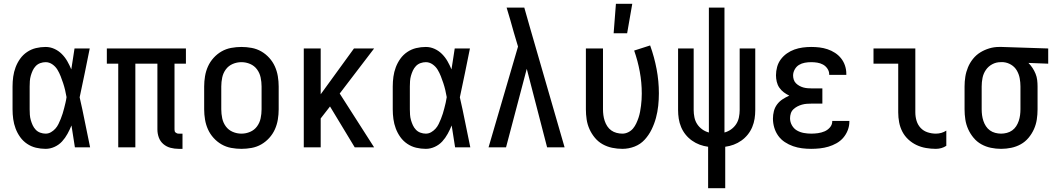

<svg xmlns="http://www.w3.org/2000/svg" viewBox="-20 -775 5540 1010"><path d="M220 8Q194 8 169 2Q144 -4 122.5 -18.5Q101 -33 86 -54Q71 -75 62 -99Q53 -123 49.5 -148.5Q46 -174 46 -200V-320Q46 -346 49.5 -371.5Q53 -397 62 -421Q71 -445 86 -466Q101 -487 122.5 -501.5Q144 -516 169 -522Q194 -528 220 -528Q244 -528 266 -518Q288 -508 305 -491Q322 -474 334 -453Q346 -432 355 -410Q359 -437 363.5 -464.5Q368 -492 372 -520H452Q439 -456 426 -391.5Q413 -327 399 -263Q414 -198 427 -132Q440 -66 454 0H374Q370 -29 365 -57.5Q360 -86 356 -115Q347 -93 335 -71Q323 -49 306.5 -31Q290 -13 267 -2.5Q244 8 220 8ZM220 -72Q235 -72 248 -79.5Q261 -87 271 -98Q281 -109 287.5 -122.5Q294 -136 299.5 -149.5Q305 -163 309.5 -177.5Q314 -192 317.5 -206Q321 -220 324.5 -234.5Q328 -249 330 -264Q327 -282 322.5 -301Q318 -320 312 -338Q306 -356 299 -374Q292 -392 282 -408.5Q272 -425 255.5 -436.5Q239 -448 220 -448Q206 -448 192 -443Q178 -438 168 -427.5Q158 -417 152 -404Q146 -391 142 -377Q138 -363 137 -348.5Q136 -334 136 -320V-200Q136 -186 137 -171.5Q138 -157 142 -143Q146 -129 152 -116Q158 -103 168 -92.5Q178 -82 192 -77Q206 -72 220 -72Z M940 8H920Q898 8 877 2.5Q856 -3 839.5 -17Q823 -31 815.5 -51.5Q808 -72 808 -94V-440H692V0H602V-440H542V-520H958V-440H898V-94Q898 -89 899 -85Q900 -81 903.5 -78Q907 -75 911 -73.5Q915 -72 920 -72H940Z M1250 8Q1223 8 1196 3Q1169 -2 1145.5 -15.5Q1122 -29 1103.5 -49.5Q1085 -70 1074 -94.5Q1063 -119 1058.5 -146Q1054 -173 1054 -200V-320Q1054 -347 1058.5 -374Q1063 -401 1074 -425.5Q1085 -450 1103.5 -470.5Q1122 -491 1145.5 -504.5Q1169 -518 1196 -523Q1223 -528 1250 -528Q1277 -528 1304 -523Q1331 -518 1354.5 -504.5Q1378 -491 1396.5 -470.5Q1415 -450 1426 -425.5Q1437 -401 1441.5 -374Q1446 -347 1446 -320V-200Q1446 -173 1441.5 -146Q1437 -119 1426 -94.5Q1415 -70 1396.5 -49.5Q1378 -29 1354.5 -15.5Q1331 -2 1304 3Q1277 8 1250 8ZM1250 -72Q1274 -72 1296 -81.5Q1318 -91 1332 -110Q1346 -129 1351 -152.5Q1356 -176 1356 -200V-320Q1356 -344 1351 -367.5Q1346 -391 1332 -410Q1318 -429 1296 -438.5Q1274 -448 1250 -448Q1226 -448 1204 -438.5Q1182 -429 1168 -410Q1154 -391 1149 -367.5Q1144 -344 1144 -320V-200Q1144 -176 1149 -152.5Q1154 -129 1168 -110Q1182 -91 1204 -81.5Q1226 -72 1250 -72Z M1846 0 1716 -215 1667 -152V0H1578V-520H1667V-279L1842 -520H1948L1767 -283L1948 0Z M2220 8Q2194 8 2169 2Q2144 -4 2122.5 -18.5Q2101 -33 2086 -54Q2071 -75 2062 -99Q2053 -123 2049.5 -148.5Q2046 -174 2046 -200V-320Q2046 -346 2049.5 -371.5Q2053 -397 2062 -421Q2071 -445 2086 -466Q2101 -487 2122.5 -501.5Q2144 -516 2169 -522Q2194 -528 2220 -528Q2244 -528 2266 -518Q2288 -508 2305 -491Q2322 -474 2334 -453Q2346 -432 2355 -410Q2359 -437 2363.5 -464.5Q2368 -492 2372 -520H2452Q2439 -456 2426 -391.5Q2413 -327 2399 -263Q2414 -198 2427 -132Q2440 -66 2454 0H2374Q2370 -29 2365 -57.5Q2360 -86 2356 -115Q2347 -93 2335 -71Q2323 -49 2306.5 -31Q2290 -13 2267 -2.5Q2244 8 2220 8ZM2220 -72Q2235 -72 2248 -79.5Q2261 -87 2271 -98Q2281 -109 2287.5 -122.5Q2294 -136 2299.5 -149.5Q2305 -163 2309.5 -177.5Q2314 -192 2317.5 -206Q2321 -220 2324.5 -234.5Q2328 -249 2330 -264Q2327 -282 2322.5 -301Q2318 -320 2312 -338Q2306 -356 2299 -374Q2292 -392 2282 -408.5Q2272 -425 2255.5 -436.5Q2239 -448 2220 -448Q2206 -448 2192 -443Q2178 -438 2168 -427.5Q2158 -417 2152 -404Q2146 -391 2142 -377Q2138 -363 2137 -348.5Q2136 -334 2136 -320V-200Q2136 -186 2137 -171.5Q2138 -157 2142 -143Q2146 -129 2152 -116Q2158 -103 2168 -92.5Q2178 -82 2192 -77Q2206 -72 2220 -72Z M2550 0 2705 -530 2683 -604Q2674 -637 2664.5 -669.5Q2655 -702 2645 -735H2738L2769 -626L2950 0H2858L2751 -413L2642 0Z M3254 8Q3227 8 3200.5 2.5Q3174 -3 3150.5 -16Q3127 -29 3109.5 -50Q3092 -71 3081 -95.5Q3070 -120 3066 -146.5Q3062 -173 3062 -200V-520H3152V-200Q3152 -185 3154 -169.5Q3156 -154 3161 -139Q3166 -124 3174.5 -111Q3183 -98 3195.5 -89Q3208 -80 3223.5 -76Q3239 -72 3254 -72Q3270 -72 3285 -79.5Q3300 -87 3310 -99Q3320 -111 3327 -126Q3334 -141 3339 -156Q3344 -171 3347 -187Q3350 -203 3352 -219Q3354 -235 3355 -251Q3356 -267 3356 -283Q3356 -341 3345.5 -398Q3335 -455 3316 -509L3400 -536Q3422 -475 3434 -411.5Q3446 -348 3446 -284Q3446 -251 3442.5 -218.5Q3439 -186 3430.5 -154.5Q3422 -123 3407.5 -93.5Q3393 -64 3371 -40Q3349 -16 3318 -4Q3287 8 3254 8ZM3208 -600 3220 -755H3306L3279 -600Z M3705 215V-3Q3682 -6 3660.5 -14Q3639 -22 3620 -35.5Q3601 -49 3586.5 -67Q3572 -85 3563 -106.5Q3554 -128 3550.5 -150.5Q3547 -173 3547 -196V-520H3629V-196Q3629 -177 3633 -157.5Q3637 -138 3647.5 -122Q3658 -106 3674 -94.5Q3690 -83 3709 -78V-735H3791V-78Q3810 -83 3826 -94.5Q3842 -106 3852.5 -122Q3863 -138 3867 -157.5Q3871 -177 3871 -196V-520H3953V-196Q3953 -173 3949.5 -150.5Q3946 -128 3937 -106.5Q3928 -85 3913.5 -67Q3899 -49 3880 -35.5Q3861 -22 3839.5 -14Q3818 -6 3795 -3V215Z M4247 8Q4223 8 4199 5Q4175 2 4152 -6Q4129 -14 4108.5 -27.5Q4088 -41 4074 -60.5Q4060 -80 4053 -103.5Q4046 -127 4046 -151Q4046 -171 4051 -190.5Q4056 -210 4068 -226Q4080 -242 4097 -253Q4114 -264 4132 -272Q4117 -279 4103 -289.5Q4089 -300 4079.5 -314Q4070 -328 4066 -345Q4062 -362 4062 -379Q4062 -401 4068 -423Q4074 -445 4087.5 -463Q4101 -481 4119.5 -494Q4138 -507 4159 -514.5Q4180 -522 4202.5 -525Q4225 -528 4247 -528Q4269 -528 4290.5 -525.5Q4312 -523 4333 -516Q4354 -509 4372.5 -497Q4391 -485 4404.5 -468Q4418 -451 4425 -430Q4432 -409 4432 -387V-381H4342V-384Q4342 -400 4332.5 -414Q4323 -428 4309 -435.5Q4295 -443 4279 -445.5Q4263 -448 4247 -448Q4230 -448 4213.5 -445Q4197 -442 4183 -433.5Q4169 -425 4160.5 -409.5Q4152 -394 4152 -378Q4152 -367 4155.5 -356Q4159 -345 4167 -337Q4175 -329 4185 -323.5Q4195 -318 4205.5 -315Q4216 -312 4227.5 -311Q4239 -310 4250 -310H4306V-230H4250Q4237 -230 4224 -229Q4211 -228 4198.5 -224.5Q4186 -221 4174.5 -215Q4163 -209 4153.5 -200Q4144 -191 4140 -178.5Q4136 -166 4136 -153Q4136 -133 4146 -115.5Q4156 -98 4172.5 -88.5Q4189 -79 4208.5 -75.5Q4228 -72 4247 -72Q4265 -72 4283 -74.5Q4301 -77 4317.5 -84Q4334 -91 4346 -105Q4358 -119 4358 -137V-139H4448V-135Q4448 -112 4439.5 -90Q4431 -68 4416 -50.5Q4401 -33 4380.5 -21.5Q4360 -10 4338 -3.5Q4316 3 4293 5.5Q4270 8 4247 8Z M4903 8Q4877 8 4851 3.5Q4825 -1 4801.5 -12Q4778 -23 4758.5 -41Q4739 -59 4727 -82Q4715 -105 4710 -131Q4705 -157 4705 -184V-440H4575V-520H4795V-184Q4795 -161 4801.5 -139.5Q4808 -118 4823 -102Q4838 -86 4859.5 -79Q4881 -72 4903 -72Q4918 -72 4932 -76Q4946 -80 4958 -88V-8Q4946 0 4932 4Q4918 8 4903 8Z M5246 8Q5219 8 5192.5 2.5Q5166 -3 5142.5 -16Q5119 -29 5101.5 -50Q5084 -71 5073 -95.5Q5062 -120 5058 -146.5Q5054 -173 5054 -200V-320Q5054 -346 5058 -371.5Q5062 -397 5072 -421Q5082 -445 5098.5 -465.5Q5115 -486 5137 -499.5Q5159 -513 5184 -520.5Q5209 -528 5235 -528H5250L5494 -520V-440L5390 -444Q5402 -432 5411.5 -417.5Q5421 -403 5427.5 -387Q5434 -371 5436 -354Q5438 -337 5438 -320V-200Q5438 -173 5434 -146.5Q5430 -120 5419 -95.5Q5408 -71 5390.5 -50Q5373 -29 5349.5 -16Q5326 -3 5299.5 2.5Q5273 8 5246 8ZM5246 -72Q5261 -72 5276.5 -76Q5292 -80 5304.5 -89Q5317 -98 5325.5 -111Q5334 -124 5339 -139Q5344 -154 5346 -169.5Q5348 -185 5348 -200V-320Q5348 -342 5344 -363.5Q5340 -385 5329 -404Q5318 -423 5299 -434.5Q5280 -446 5258 -448H5243Q5220 -448 5199.5 -437Q5179 -426 5166 -407Q5153 -388 5148.5 -365.5Q5144 -343 5144 -320V-200Q5144 -185 5146 -169.5Q5148 -154 5153 -139Q5158 -124 5166.5 -111Q5175 -98 5187.5 -89Q5200 -80 5215.5 -76Q5231 -72 5246 -72Z"/></svg>

Font: Iosevka Fixed Medium
Style: Regular
Weight: 500
Monospace: yes
Designer: Belleve Invis
Foundry: Belleve Invis
Version: Version 32.3.0